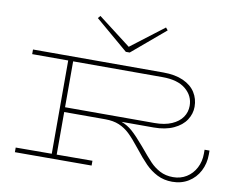

<svg xmlns="http://www.w3.org/2000/svg" viewBox="-99 -1116 1578 1265"><g transform="rotate(10 690.0 -484.0)"><path d="M1335 -232V-205Q1335 -145 1309 -95Q1283 -45 1236 -16Q1189 13 1128 13Q1072 13 1027.5 -9.5Q983 -32 947 -68.5Q911 -105 864 -165Q819 -222 787 -252.5Q755 -283 716 -299.5Q677 -316 623 -316H348V-31L587 -32V0L74 1V-30L315 -31V-655H74V-686H946Q1025 -686 1079.5 -661.5Q1134 -637 1161 -594.5Q1188 -552 1188 -499Q1188 -452 1161 -410.5Q1134 -369 1079 -343.5Q1024 -318 946 -318H731Q771 -304 805.5 -273.5Q840 -243 891 -183Q944 -119 973 -88.5Q1002 -58 1040 -38Q1078 -18 1128 -18Q1178 -18 1217.5 -42.5Q1257 -67 1279.5 -110Q1302 -153 1302 -205V-232ZM348 -655V-348H946Q1014 -348 1061 -368.5Q1108 -389 1131.5 -423Q1155 -457 1155 -499Q1155 -566 1101.5 -610.5Q1048 -655 946 -655ZM926 -964 705 -777H679L459 -964L473 -981L692 -813L912 -981Z"/></g></svg>

Font: BioRhyme Expanded ExtraLight
Style: Regular
Weight: 275
Width: 7
Designer: Aoife Mooney
Foundry: Aoife Mooney Type
Version: Version 1.000